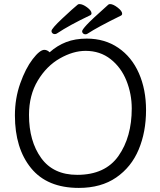

<svg xmlns="http://www.w3.org/2000/svg" viewBox="-20 -902 785 940"><path d="M405 -713Q493 -713 559 -668Q625 -623 660 -543.5Q695 -464 695 -363Q695 -256 659 -170Q623 -84 549 -33Q475 18 366 18Q211 18 132 -79Q53 -176 53 -337Q53 -420 79 -493.5Q105 -567 140 -612.5Q175 -658 197 -658Q211 -658 223 -646Q260 -679 304 -696Q348 -713 405 -713ZM625 -371Q625 -442 599 -507Q573 -572 521.5 -612.5Q470 -653 399 -653Q338 -653 273 -616Q208 -579 165 -507.5Q122 -436 122 -339Q122 -211 181.5 -128.5Q241 -46 358 -46Q495 -46 560 -138.5Q625 -231 625 -371ZM260 -739Q255 -735 248 -735Q241 -735 236.5 -739.5Q232 -744 232 -750Q232 -762 286 -812.5Q340 -863 360 -879Q363 -882 369 -882Q385 -882 406.5 -866Q428 -850 428 -837Q428 -830 421 -827Q320 -779 260 -739ZM410 -738Q405 -734 398 -734Q391 -734 386.5 -738.5Q382 -743 382 -749Q382 -756 404.5 -780.5Q427 -805 510 -879Q513 -882 519 -882Q534 -882 556 -865Q578 -848 578 -835Q578 -828 571 -825Q457 -769 410 -738Z"/></svg>

Font: Fusion Kai T
Style: Regular
Weight: 400
Designer: Fontworks Inc.
Version: Version 24.134;May 13, 2024